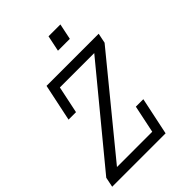

<svg xmlns="http://www.w3.org/2000/svg" viewBox="-258 -929 1039 1039"><g transform="rotate(-45 261.0 -409.5)"><path d="M384.8 0H-23.9L-12.2 -57.1L418.9 -580.1H155.8L123 -423.8H65.9L110.8 -637.2H509.8L498 -580.1L69.8 -57.1H339.8L373 -215.8H430.2ZM379.9 -728H289.1L308.1 -819.3H398.9Z"/></g></svg>

Font: Anonymous Pro
Style: Italic
Weight: 400
Italic angle: -12°
Monospace: yes
Designer: Mark Simonson
Version: Version 1.003